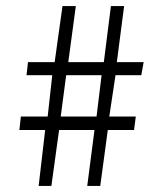

<svg xmlns="http://www.w3.org/2000/svg" viewBox="-20 -619 494 633"><path d="M198.2 -371.1 180.2 -234.9H298.3L314.9 -371.1ZM445.8 -371.1H360.8L340.3 -234.9H427.7L421.9 -190.4H335.4L310.5 -5.9H267.6L291.5 -190.4H174.8L149.4 -5.9H107.4L128.9 -190.4H43.9L48.8 -234.9H137.2L152.3 -371.1H67.4L72.3 -414.1H160.2L186 -599.1H230L205.1 -414.1H322.3L345.7 -599.1H389.2L365.2 -414.1H453.6Z"/></svg>

Font: RIT Meera New
Style: Regular
Weight: 400
Designer: Hussain K H
Foundry: RIT
Version: 1.6.2